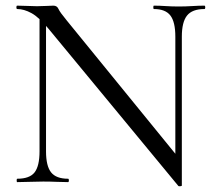

<svg xmlns="http://www.w3.org/2000/svg" viewBox="-20 -645 767 680"><path d="M120 -109V-602L143 -600V-109Q143 -57 161 -34.5Q179 -12 221 -12Q224 -12 224 -6Q224 0 221 0Q201 0 180 -1Q159 -2 133 -2Q108 -2 85 -1Q62 0 41 0Q39 0 39 -6Q39 -12 41 -12Q85 -12 102.5 -34.5Q120 -57 120 -109ZM624 12Q624 14 619 14.5Q614 15 612 14L152 -543Q118 -584 91.5 -598.5Q65 -613 41 -613Q38 -613 38 -619Q38 -625 41 -625Q59 -625 77.5 -624Q96 -623 111 -623Q129 -623 145 -624Q161 -625 169 -625Q182 -625 187 -613.5Q192 -602 216 -573L616 -82ZM624 -515V12L601 -19V-515Q601 -567 583.5 -590Q566 -613 525 -613Q523 -613 523 -619Q523 -625 525 -625Q545 -625 566.5 -623.5Q588 -622 613 -622Q637 -622 660.5 -623.5Q684 -625 704 -625Q707 -625 707 -619Q707 -613 704 -613Q661 -613 642.5 -590Q624 -567 624 -515Z"/></svg>

Font: Cormorant Infant Light
Style: Regular
Weight: 400
Version: Version 4.001